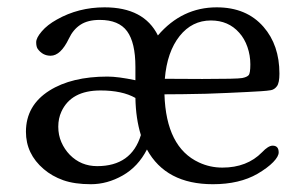

<svg xmlns="http://www.w3.org/2000/svg" viewBox="-20 -480 802 513"><path d="M548.8 12.2Q423.3 12.2 372.6 -80.6Q349.1 -34.7 307.9 -11.2Q266.6 12.2 222.9 12.2Q179.2 12.2 148.9 1.5Q118.7 -9.3 96.7 -28.3Q49.3 -68.8 49.3 -127.9Q49.3 -198.2 111.8 -237.8Q171.4 -275.4 267.1 -275.4Q295.4 -275.4 341.8 -265.6V-301.3Q341.8 -366.2 319.6 -396.5Q297.4 -426.8 246.6 -426.8Q214.4 -426.8 194.8 -413.8Q175.3 -400.9 164.1 -377Q142.1 -331.1 115.2 -331.1Q93.8 -331.1 80.6 -349.6Q76.7 -355.5 76.7 -367.2Q76.7 -378.9 91.6 -396.2Q106.4 -413.6 131.8 -427.7Q189.5 -460.4 259.3 -460.4Q364.7 -460.4 401.9 -385.3Q466.3 -460.4 559.1 -460.4Q638.7 -460.4 684.1 -408.2Q726.6 -359.4 726.6 -283.2Q726.6 -258.8 720 -249.8Q713.4 -240.7 703.6 -239Q693.8 -237.3 677.7 -236.3Q661.6 -235.4 638.7 -234.1Q615.7 -232.9 587.9 -231.7Q560.1 -230.5 530.8 -229.5Q462.4 -228 419.4 -228Q423.8 -86.4 511.7 -45.9Q541 -32.2 574.2 -32.2Q640.1 -32.2 680.2 -73.2Q696.8 -90.8 708.5 -90.8Q724.6 -90.8 724.6 -72.8Q724.6 -62 710 -46.9Q695.3 -31.7 668 -15.6Q619.6 12.2 548.8 12.2ZM420.4 -269.5 520.5 -269Q614.3 -269 627 -271.5Q639.6 -273.9 644.3 -279.1Q648.9 -284.2 648.9 -308.1Q648.9 -332 641.1 -354.5Q633.3 -377 619.1 -392.6Q590.3 -425.3 543.5 -425.3Q493.2 -425.3 460 -383.8Q426.3 -341.3 420.4 -269.5ZM144 -181.6Q135.7 -163.6 135.7 -141.4Q135.7 -119.1 144 -100.1Q152.3 -81.1 166.5 -66.4Q196.3 -36.1 239.7 -36.1Q331.1 -36.1 356.4 -119.1Q342.8 -163.1 341.8 -218.3Q306.6 -238.3 248.5 -238.3Q169.9 -238.3 144 -181.6Z"/></svg>

Font: Ovo
Style: Regular
Weight: 400
Designer: Nicole Fally
Foundry: Sorkin Type Co.
Version: Version 1.001